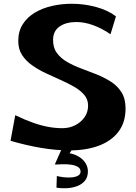

<svg xmlns="http://www.w3.org/2000/svg" viewBox="-20 -788 723 1020"><path d="M349 11Q277 11 197.5 -2.5Q118 -16 36 -40L61 -176Q113 -151 155.5 -136Q198 -121 236.5 -114Q275 -107 312 -107Q348 -107 379 -122.5Q410 -138 429 -165Q448 -192 448 -227Q448 -260 427.5 -284Q407 -308 374 -327Q341 -346 301.5 -363.5Q262 -381 222.5 -399.5Q183 -418 150 -441.5Q117 -465 97 -496Q77 -527 77 -570Q77 -622 101 -659.5Q125 -697 165.5 -721Q206 -745 256.5 -756.5Q307 -768 361 -768Q428 -768 491.5 -750.5Q555 -733 596 -701L567 -606Q522 -637 475.5 -654Q429 -671 387 -671Q331 -671 297 -647.5Q263 -624 262 -579Q261 -536 281.5 -507.5Q302 -479 336.5 -459Q371 -439 412 -424Q453 -409 494 -392.5Q535 -376 570 -353.5Q605 -331 626 -297Q647 -263 647 -212Q647 -138 609.5 -88.5Q572 -39 505 -14Q438 11 349 11ZM280 209 282 147Q297 151 318 153.5Q339 156 359.5 154.5Q380 153 394 145.5Q408 138 408 124Q408 107 393.5 98.5Q379 90 358 87Q337 84 314.5 84.5Q292 85 277 86L313 23Q355 23 385 37Q415 51 431 73.5Q447 96 447 122Q447 154 430 173.5Q413 193 386.5 202Q360 211 331.5 212Q303 213 280 209ZM271 86 317 -18 383 -22 311 81Z"/></svg>

Font: Marhey Medium
Style: Regular
Weight: 500
Designer: Nur Syamsi & Bustanul Arifin
Foundry: Namelatype
Version: Version 1.000